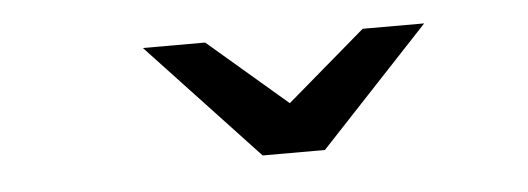

<svg xmlns="http://www.w3.org/2000/svg" viewBox="-27 -971 701 255"><g transform="rotate(-5 323.5 -843.0)"><path d="M315 -765 169 -921H252L357 -831L462 -921H544L398 -765Z"/></g></svg>

Font: Undotted
Style: Regular
Weight: 400
Designer: Delve Withrington, Dave Bailey, Thomas Jockin
Foundry: Delve Fonts LLC
Version: Version 4.000